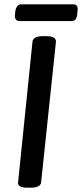

<svg xmlns="http://www.w3.org/2000/svg" viewBox="-20 -870 381 892"><path d="M64 -23 131 -677Q134 -702 180 -702H196Q240 -702 240 -677L171 -23Q170 -11 157.5 -4.5Q145 2 123 2H107Q61 2 64 -23ZM49 -796 50 -805 51 -817Q56 -850 80 -850H321Q341 -850 341 -827L340 -817L339 -805Q337 -788 331 -780Q325 -772 311 -772H73Q49 -772 49 -796Z"/></svg>

Font: Asap-MediumItalic
Style: Italic
Weight: 500
Italic angle: -6°
Designer: Pablo Cosgaya
Foundry: Omnibus-Type
Version: Version 2.000; ttfautohint (v1.8)